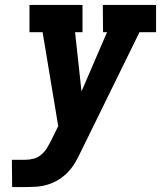

<svg xmlns="http://www.w3.org/2000/svg" viewBox="-20 -755 650 775"><path d="M29 0 28 -110H82Q99 -110 116 -114.5Q133 -119 147 -131Q161 -143 170.5 -159Q180 -175 188 -191L215 -246L152 -625H99V-735H313V-625H283L309 -386L412 -625H396L395 -735H610V-625H543L306 -142Q296 -121 284 -100Q272 -79 255 -61Q238 -43 217 -30Q196 -17 173 -10Q150 -3 127.5 -1.5Q105 0 82 0Z"/></svg>

Font: Iosevka Etoile Extrabold
Style: Italic
Weight: 800
Italic angle: -9°
Designer: Belleve Invis
Foundry: Belleve Invis
Version: Version 22.1.2; ttfautohint (v1.8.4)